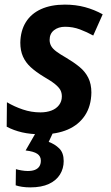

<svg xmlns="http://www.w3.org/2000/svg" viewBox="-20 -572 479 832"><path d="M160 10Q112 10 75.5 1.5Q39 -7 9 -23L10 -129Q42 -110 79 -97.5Q116 -85 155 -85Q182 -85 203 -93Q224 -101 236 -117Q248 -133 248 -154Q248 -170 241.5 -182Q235 -194 218.5 -207.5Q202 -221 169 -240Q136 -260 113.5 -280.5Q91 -301 79.5 -327Q68 -353 68 -387Q69 -439 92 -476Q115 -513 158 -532.5Q201 -552 261 -552Q308 -552 348.5 -541Q389 -530 425 -510L384 -418Q357 -433 326.5 -444.5Q296 -456 262 -456Q233 -456 214 -441Q195 -426 195 -399Q195 -385 201.5 -373Q208 -361 224 -349Q240 -337 268 -321Q300 -302 324.5 -282Q349 -262 362.5 -235Q376 -208 376 -171Q375 -112 348 -71.5Q321 -31 273.5 -10.5Q226 10 160 10ZM111 240Q92 240 75.5 237.5Q59 235 48 231L49 161Q59 164 73.5 166.5Q88 169 100 169Q119 169 131.5 164Q144 159 150.5 149Q157 139 157 124Q157 105 141.5 94.5Q126 84 91 80L137 0H211L191 43Q217 52 236.5 71Q256 90 256 126Q256 158 240 184Q224 210 192 225Q160 240 111 240Z"/></svg>

Font: Noto Sans Display SemiBold
Style: Italic
Weight: 600
Italic angle: -12°
Designer: Monotype Design Team
Foundry: Monotype Imaging Inc.
Version: Version 2.003